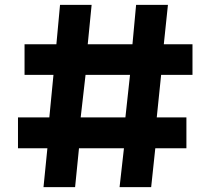

<svg xmlns="http://www.w3.org/2000/svg" viewBox="-20 -756 866 790"><path d="M654 -574H772V-448H643L625 -273H747V-146H619L602 14H472L490 -146H305L289 14H159L175 -146H54V-273H183L200 -448H81V-574H212L227 -736H357L341 -574H525L540 -736H671ZM496 -273 515 -448H332L312 -273Z"/></svg>

Font: SUIT ExtraBold
Style: Regular
Weight: 800
Designer: Sunn Youn; Korean Glyphs from Source Han Sans (Sandoll Communications; Soo-young Jang, Joo-yeon Kang)
Foundry: Sunn
Version: Version 1.008